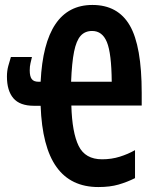

<svg xmlns="http://www.w3.org/2000/svg" viewBox="-20 -744 603 775"><path d="M117 -317Q60 -317 34 -347.5Q8 -378 8 -435Q8 -458 13.5 -478Q19 -498 24 -514H109Q106 -501 103 -488.5Q100 -476 100 -460Q100 -436 108 -425Q116 -414 136 -414H144Q159 -724 353 -724Q456 -724 504 -641Q552 -558 552 -369V-318H268Q271 -209 297.5 -155Q324 -101 392 -101Q430 -101 463.5 -111.5Q497 -122 525 -138V-25Q493 -9 458.5 1Q424 11 377 11Q266 11 208 -70Q150 -151 144 -317ZM431 -414Q430 -529 411.5 -574Q393 -619 352 -619Q323 -619 305.5 -599.5Q288 -580 279 -535.5Q270 -491 267 -414Z"/></svg>

Font: Noto Sans Mono SemiCondensed
Style: Bold
Weight: 700
Width: 4
Designer: Monotype Design Team
Foundry: Monotype Imaging Inc.
Version: Version 2.014